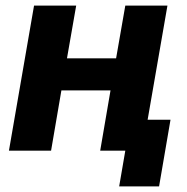

<svg xmlns="http://www.w3.org/2000/svg" viewBox="-20 -540 671 688"><path d="M429 -520 396 -331H220L253 -520H102L12 0H163L200 -216H376L339 0H429L407 128H550L591 -111H509L580 -520Z"/></svg>

Font: Fixel Text 20240404
Style: Bold Italic
Weight: 700
Width: 4
Italic angle: -10°
Designer: AlfaBravo + MacPaw
Foundry: Kyrylo Tkachov, Marchela Mozhyna, Serhii Makarenko, Maria Weinstein, Zakhar Kryvoshyya
Version: Version 1.211;Glyphs 3.2 (3225)